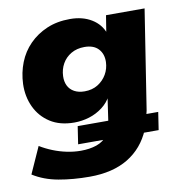

<svg xmlns="http://www.w3.org/2000/svg" viewBox="-79 -579 794 843"><g transform="rotate(-10 318.0 -157.5)"><path d="M254 191Q180 191 116 179.5Q52 168 3 137L56 19Q82 35 112 47Q142 59 173.5 65.5Q205 72 235 72Q275 72 305.5 61.5Q336 51 353 28L362 42H228L240 -37H399L372 -15Q373 -18 373.5 -21.5Q374 -25 375 -28L392 -145L396 -144Q382 -116 355 -95.5Q328 -75 295.5 -65Q263 -55 229 -55Q165 -55 121.5 -83Q78 -111 56 -158Q34 -205 36 -261Q38 -311 55.5 -355.5Q73 -400 106 -433.5Q139 -467 184.5 -486.5Q230 -506 288 -506Q344 -506 384 -481.5Q424 -457 439 -414H434L447 -495H619L550 -52Q548 -46 546.5 -37.5Q545 -29 544 -24L535 -37H599L587 42H509L527 30Q494 108 425.5 149.5Q357 191 254 191ZM297 -182Q331 -182 356 -197.5Q381 -213 395.5 -238Q410 -263 411 -293Q412 -329 391 -351.5Q370 -374 329 -374Q295 -374 269.5 -359Q244 -344 230 -319Q216 -294 215 -264Q214 -240 223 -221.5Q232 -203 251 -192.5Q270 -182 297 -182Z"/></g></svg>

Font: Nunito Sans 11pt Black
Style: Italic
Weight: 900
Italic angle: -9°
Version: Version 3.101;gftools[0.9.27]